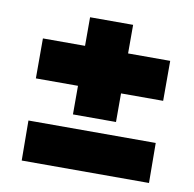

<svg xmlns="http://www.w3.org/2000/svg" viewBox="-62 -553 622 615"><g transform="rotate(10 249.0 -245.0)"><path d="M183 -174V-267H46V-397H183V-490H323V-397H460V-267H323V-174ZM460 -130 461 0H47L46 -130Z"/></g></svg>

Font: Khand Black
Style: Regular
Weight: 900
Designer: Sanchit Sawaria and Jyotish Sonowal (Devanagari), Satya Rajpurohit (Latin)
Foundry: Indian Type Foundry
Version: Version 2.000;PS 1.0;hotconv 1.0.79;makeotf.lib2.5.61930